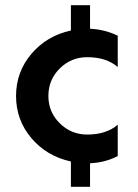

<svg xmlns="http://www.w3.org/2000/svg" viewBox="-20 -721 533 742"><path d="M317 -500Q255 -500 211 -456.5Q167 -413 167 -350Q167 -288 211 -244.5Q255 -201 317 -201Q391 -201 435 -239V-118Q388 -93 328 -90V1H254V-97Q161 -117 101.5 -187Q42 -257 42 -350Q42 -443 101.5 -513Q161 -583 254 -603V-701H328V-610Q386 -607 435 -583V-462Q391 -500 317 -500Z"/></svg>

Font: Oakes Grotesk
Style: Bold Italic
Weight: 600
Italic angle: -8°
Designer: Samuel Oakes
Foundry: Samuel Oakes
Version: Version 1.000;PS 001.000;hotconv 1.0.88;makeotf.lib2.5.64775